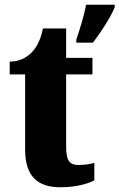

<svg xmlns="http://www.w3.org/2000/svg" viewBox="-20 -780 504 810"><path d="M302 -613V-600H372C405 -643 448 -708 464 -750V-760H343C336 -718 315 -651 302 -613ZM235 10C308 10 357 -8 378 -19V-93C359 -87 335 -84 311 -84C269 -84 259 -108 259 -165V-466H370V-536H259V-660H161C153 -617 137 -586 121 -567C104 -546 71 -520 21 -520V-466H86V-149C86 -31 144 10 235 10Z"/></svg>

Font: Noto Serif Devanagari Condensed Black
Style: Regular
Weight: 900
Width: 3
Designer: Universal Thirst, Indian Type Foundry and the Monotype Design Team
Foundry: Monotype Imaging Inc.
Version: Version 2.004